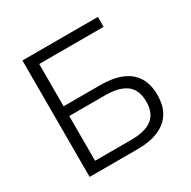

<svg xmlns="http://www.w3.org/2000/svg" viewBox="-158 -856 1000 1007"><g transform="rotate(-30 342.0 -352.5)"><path d="M104 0V-705H561V-645H171V-389H395Q469 -389 521 -367.5Q573 -346 600 -303Q627 -260 627 -195Q627 -130 600 -87Q573 -44 521 -22Q469 0 395 0ZM171 -59H389Q476 -59 517.5 -92Q559 -125 559 -194Q559 -264 516.5 -297Q474 -330 389 -330H171Z"/></g></svg>

Font: Nunito Sans 9pt Light
Style: Regular
Weight: 300
Version: Version 3.101;gftools[0.9.27]